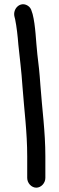

<svg xmlns="http://www.w3.org/2000/svg" viewBox="-20 -708 275 889"><path d="M148 161C170 161 190 140 190 116V16C190 -99 175 -202 167 -314C163 -374 159 -407 153 -456C146 -519 145 -588 131 -643L127 -655C124 -667 118 -676 108 -682C74 -703 38 -668 47 -631L50 -619C57 -585 62 -541 65 -501C72 -432 79 -383 84 -308C92 -198 106 -97 106 16V116C106 140 126 161 148 161Z"/></svg>

Font: Electronic
Style: Circ
Weight: 900
Version: Version 1.011